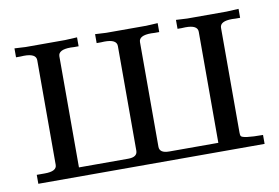

<svg xmlns="http://www.w3.org/2000/svg" viewBox="-56 -541 916 630"><g transform="rotate(-10 402.0 -225.5)"><path d="M778.8 0H24.9V-29.8Q30.8 -29.8 39.8 -29.8Q48.8 -29.8 51.8 -29.8Q91.8 -29.8 91.8 -51.3V-399.9Q91.8 -422.4 50.8 -421.9Q48.3 -421.9 39.1 -421.4Q31.2 -421.4 24.9 -421.4V-451.2Q56.2 -449.2 62 -449.2H193.4Q202.6 -449.2 233.4 -451.2V-421.4Q227.5 -421.4 218.3 -421.4Q210.4 -421.9 207 -421.9Q165.5 -421.9 165.5 -399.9V-29.8H329.6Q360.4 -29.8 360.4 -51.3V-399.9Q360.4 -422.4 318.8 -421.9Q316.9 -421.9 307.6 -421.4Q299.8 -421.4 293.5 -421.4V-451.2Q324.2 -449.2 330.1 -449.2H457.5Q470.7 -449.2 502 -451.2V-421.4Q495.6 -421.4 486.8 -421.4Q479 -421.9 475.1 -421.9Q434.1 -421.9 434.1 -399.9V-51.3Q434.1 -29.8 466.3 -29.8H629.9V-399.9Q629.9 -422.4 588.9 -421.9Q586.4 -421.9 577.1 -421.4Q569.3 -421.4 563 -421.4V-451.2Q594.2 -449.2 600.1 -449.2H731.4Q740.7 -449.2 771.5 -451.2V-421.4Q765.6 -421.4 756.3 -421.4Q748.5 -421.9 745.1 -421.9Q704.1 -421.9 704.1 -399.9V-51.3Q704.1 -43.5 705.6 -39.6Q710.4 -29.8 778.8 -29.8Z"/></g></svg>

Font: Kurinto Book Core
Style: Regular
Weight: 400
Designer: Kurinto was developed by Clint Goss from a range of fonts that are compatible with the SIL Open Font License Version 1.1
Foundry: Clinton F. Goss
Version: Version 2.196; July 25, 2020